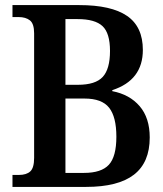

<svg xmlns="http://www.w3.org/2000/svg" viewBox="-20 -734 642 754"><path d="M29 -47H54Q84 -47 99 -61Q114 -75 114 -114V-603Q114 -641 97.5 -654Q81 -667 53 -667H29V-714H291Q417 -714 479 -671.5Q541 -629 541 -538Q541 -419 421 -380V-376Q489 -363 528.5 -317Q568 -271 568 -194Q568 -96 506 -48Q444 0 318 0H29ZM286 -401Q355 -401 383.5 -432Q412 -463 412 -534Q412 -604 382.5 -631.5Q353 -659 285 -659H237V-401ZM310 -55Q378 -55 407.5 -87Q437 -119 437 -197Q437 -275 408.5 -311Q380 -347 312 -347H237V-55Z"/></svg>

Font: Noto Serif NarrowSemiBold
Style: Regular
Weight: 600
Width: 4
Designer: Monotype Design Team
Foundry: Monotype Imaging Inc.
Version: Version 1.001